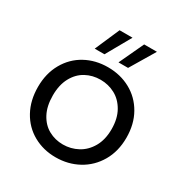

<svg xmlns="http://www.w3.org/2000/svg" viewBox="-177 -898 994 1042"><g transform="rotate(30 320.0 -376.5)"><path d="M316 9Q239 9 176.5 -26Q114 -61 78.5 -125.5Q43 -190 43 -275Q43 -359 79.5 -423.5Q116 -488 179 -522.5Q242 -557 320 -557Q398 -557 461 -522.5Q524 -488 560.5 -424Q597 -360 597 -275Q597 -190 559.5 -125.5Q522 -61 458 -26Q394 9 316 9ZM316 -71Q365 -71 408 -94Q451 -117 477.5 -163Q504 -209 504 -275Q504 -341 478 -387Q452 -433 410 -455.5Q368 -478 319 -478Q269 -478 227.5 -455.5Q186 -433 161 -387Q136 -341 136 -275Q136 -208 160.5 -162Q185 -116 226 -93.5Q267 -71 316 -71ZM267 -608H206L273 -762H354ZM415 -608H355L427 -762H507Z"/></g></svg>

Font: Fz Poppins
Style: Regular
Weight: 400
Designer: Ninad Kale (Devanagari), Jonny Pinhorn (Latin)
Foundry: Indian Type Foundry
Version: Vit hóa bi Vntype.Com & FontZin.Com